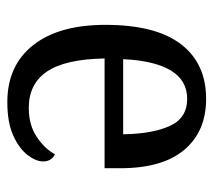

<svg xmlns="http://www.w3.org/2000/svg" viewBox="-50 -536 596 537"><g transform="rotate(90 248.5 -268.0)"><path d="M266 10Q164 10 107 -62Q50 -134 50 -264Q50 -405 104 -475.5Q158 -546 257 -546Q348 -546 399.5 -485Q451 -424 451 -306V-262H144Q146 -152 180.5 -101Q215 -50 282 -50Q330 -50 363 -72Q396 -94 412 -123Q420 -120 426 -111.5Q432 -103 432 -90Q432 -70 414 -46.5Q396 -23 359.5 -6.5Q323 10 266 10ZM356 -314Q355 -395 333 -444Q311 -493 257 -493Q205 -493 177.5 -447Q150 -401 146 -314Z"/></g></svg>

Font: Noto Serif Tamil SemiCondensed
Style: Italic
Weight: 400
Width: 4
Italic angle: -12°
Designer: Indian Type Foundry, Tom Grace, and the Monotype Design Team
Foundry: Monotype Imaging Inc.
Version: Version 2.003; ttfautohint (v1.8.4.7-5d5b)